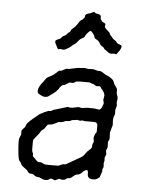

<svg xmlns="http://www.w3.org/2000/svg" viewBox="-51 -718 573 774"><g transform="rotate(5 235.5 -331.0)"><path d="M291 -599.1Q287.1 -598.6 280.3 -590.8Q273.4 -583 271 -578.1Q269 -573.2 268.1 -571.8Q266.1 -569.8 258.8 -566.4Q251.5 -563 244.6 -554.2Q238.3 -545.9 235.4 -543.5Q232.4 -541 228.5 -538.6Q224.1 -536.1 223.1 -535.2Q222.2 -534.2 221.2 -532.7Q220.7 -531.2 208 -522.9Q195.3 -514.6 189 -514.2L175.8 -516.1L167 -514.2Q166 -514.2 163.6 -519.5Q161.1 -524.9 158.7 -528.8Q154.3 -535.6 152.8 -542.5Q151.4 -549.3 161.6 -553.2Q171.9 -557.1 173.3 -558.6Q174.8 -560.1 176.8 -563Q178.7 -565.9 180.7 -567.4Q182.6 -568.8 187.5 -570.8Q191.9 -572.8 194.3 -574.7Q196.8 -577.1 198.7 -580.1Q202.1 -584.5 206.5 -586.9Q210.9 -589.8 211.9 -594.2Q212.9 -598.1 214.8 -599.6Q216.8 -601.1 223.6 -606.9Q230.5 -612.8 235.8 -621.6Q245.6 -638.2 250.5 -639.6Q255.4 -641.6 256.3 -644Q257.8 -646 260.7 -648.4Q263.2 -650.9 263.2 -655.3Q263.2 -667 283.2 -669.9L297.9 -676.8Q300.8 -676.8 302.7 -673.8Q304.7 -670.9 314.5 -669.9Q329.6 -668.5 327.1 -652.8Q327.1 -649.9 332 -645Q332 -641.1 336.9 -639.2Q352.1 -633.3 347.7 -627Q343.8 -620.6 354 -611.3Q364.7 -602.1 366.7 -599.6Q368.7 -597.2 369.6 -594.2Q370.6 -589.8 373.5 -587.9Q376.5 -585.9 380.4 -580.1Q384.3 -574.2 389.6 -571.3Q395 -568.8 396.5 -567.4Q397.9 -565.9 399.4 -563Q402.3 -557.1 413.1 -554.7Q423.8 -552.2 419.9 -541.5Q416.5 -531.2 409.2 -523.9Q404.3 -515.1 402.8 -514.2L394 -516.1L380.9 -515.1Q374 -515.1 365.7 -522Q357.4 -528.8 353 -530.8Q352.1 -531.7 350.1 -535.2Q348.1 -538.6 344.2 -540.5Q336.9 -543.5 332 -552.7Q327.1 -562 319.3 -565.9Q312 -569.8 310.1 -571.8Q309.1 -573.2 308.1 -578.1Q306.6 -583 300.8 -590.8Q294.9 -598.6 291 -599.1ZM282.2 -286.6 306.2 -289.6Q316.4 -289.6 333 -289.1L353 -286.1Q359.4 -287.1 364.3 -298.8Q369.1 -310.5 369.1 -313.5V-315.9L366.2 -326.2L369.1 -344.2Q369.1 -356 354 -372.1Q354 -373 351.1 -377Q348.1 -380.9 343.8 -380.4Q339.4 -379.4 335.4 -379.4Q331.5 -379.4 320.8 -387.2H317.4Q315.9 -387.2 305.2 -392.1H265.1Q251 -392.1 246.6 -388.2Q242.2 -384.3 238.8 -384.3H232.9Q227.1 -384.8 225.1 -384.8L207 -374Q206.1 -373 204.1 -373Q192.4 -373 182.1 -353Q173.8 -342.8 162.1 -334.5Q149.9 -326.2 145 -322.3Q140.1 -318.4 131.3 -318.4Q122.6 -318.4 112.3 -324.2Q101.6 -330.1 100.6 -333Q99.6 -335.9 99.6 -339.8Q99.6 -355.5 120.1 -379.9Q128.9 -394 134.8 -397.5Q140.6 -400.9 148.4 -404.8Q156.7 -408.7 167.5 -418.5Q177.7 -428.7 180.2 -428.7H183.6Q184.6 -428.7 185.5 -428.2L208.5 -439.5L216.3 -438.5L250 -445.8Q254.4 -446.8 263.2 -446.8L280.8 -448.2L294.9 -445.8Q307.6 -445.8 311.5 -446.3Q315.4 -446.8 317.9 -445.8L335 -441.4Q336.4 -441.4 337.9 -441.4Q339.4 -441.4 341.3 -441.4Q343.3 -441.4 345.7 -440.9Q354 -437.5 359.4 -433.1Q365.2 -428.7 372.1 -426.3Q378.9 -423.8 380.9 -422.4Q382.8 -420.9 391.1 -415.5Q399.4 -410.2 402.3 -401.4Q404.8 -393.1 407.2 -390.1Q410.2 -387.2 413.6 -381.8Q417 -376.5 417.5 -374Q418 -371.1 418 -366.2Q418 -361.3 417.5 -358.4L422.9 -342.3V-335.4L420.9 -319.8L422.9 -310.1Q422.9 -306.6 418 -292L418.5 -276.9Q418.9 -273.9 416 -267.1Q413.1 -260.3 413.1 -257.3Q413.1 -254.4 412.1 -249L413.1 -229L404.3 -198.2L405.3 -177.7Q405.3 -173.3 404.8 -169.9L399.9 -160.2Q399.9 -147.5 400.4 -143.1Q400.9 -138.7 399.9 -136.2L395 -124L397.5 -110.4Q397.5 -108.9 397 -107.9L393.1 -98.1Q391.6 -93.8 392.1 -90.8Q392.6 -87.4 392.6 -84.5Q392.6 -81.5 390.1 -73.2L391.1 -59.1Q391.1 -54.7 387.2 -48.8V-39.6L379.9 -17.6Q379.9 -14.2 374 -11.2Q366.2 -3.9 353.5 -3.9Q340.8 -3.9 335.4 -8.8Q330.1 -13.7 330.1 -25.4Q330.1 -36.6 326.2 -39.1Q317.4 -39.1 308.1 -29.3Q297.9 -18.1 289.6 -18.1Q281.2 -17.6 272.9 -9.8Q263.7 -2 260.7 -1Q257.8 0 254.4 0Q251 0 249.5 0.5Q248 1 244.1 4.4Q240.2 7.8 236.3 7.8Q232.4 7.8 228.5 8.3Q225.1 8.3 221.7 6.8Q217.8 5.4 216.8 5.9L200.2 13.2L185.5 7.8Q179.2 7.8 173.8 13.2Q158.2 19.5 139.2 7.8Q137.7 6.8 131.8 6.3Q126 5.9 123 4.9Q120.1 3.9 116.2 0.5Q109.9 -4.9 102.1 -4.9Q93.8 -4.9 90.3 -9.8Q86.9 -14.6 85 -17.1Q63.5 -33.2 61.5 -36.1Q59.6 -39.1 54.2 -49.8Q47.9 -49.8 44.4 -80.1Q41 -110.4 41 -126Q41 -141.6 42 -142.1L48.8 -159.2L48.3 -170.9Q48.3 -175.3 54.2 -182.1Q60.1 -189 61 -189.5Q62 -189.9 64.5 -198.2Q66.9 -206.5 89.4 -225.6Q112.3 -245.1 116.2 -247.6Q120.1 -250 122.1 -250.5Q125 -251 129.9 -254.4Q134.8 -257.8 136.7 -257.8L150.4 -263.2H158.2L171.9 -270Q172.9 -271 176.3 -271L226.6 -286.1Q230 -286.1 231.9 -284.2H244.1L269 -289.1ZM168.5 -46.4H201.2Q208 -45.9 211.9 -47.9Q215.8 -49.8 219.7 -51.3Q223.6 -52.7 226.1 -53.7Q228 -54.7 232.4 -54.2Q236.8 -54.2 238.8 -55.2Q240.7 -56.2 254.9 -64.5Q269 -73.2 283.7 -81.1Q298.3 -88.9 303.2 -92.8Q308.6 -97.2 314 -106Q319.3 -114.3 328.6 -121.6Q337.9 -128.9 337.9 -136.2V-144Q342.8 -153.8 342.8 -155.8L340.8 -169.4V-172.9Q344.7 -188.5 351.1 -194.8V-226.1Q347.7 -232.9 343.8 -233.9Q339.8 -234.9 326.7 -234.9H298.8L290.5 -236.8L280.8 -234.9L267.6 -237.3Q266.1 -237.3 263.7 -236.3Q260.7 -235.4 254.9 -235.4Q249 -234.9 247.6 -234.4Q246.1 -233.9 243.2 -231.9Q238.8 -229 230 -229Q221.2 -229 216.3 -226.1Q210.4 -222.2 195.8 -222.2Q190.9 -220.7 179.7 -214.8Q168 -209 162.1 -209Q156.2 -209 152.8 -208Q149.9 -206.1 146 -199.7Q142.1 -193.4 139.6 -190.4Q137.2 -187.5 132.8 -185.1Q127.4 -182.1 125 -176.3Q122.6 -170.4 112.8 -159.2Q103 -147.9 100.6 -144.5Q98.1 -141.1 98.1 -131.8V-110.8Q98.1 -95.7 99.1 -95.2L103 -85.9V-80.1Q103 -76.2 104 -75.2L119.1 -60.1Q124 -54.2 129.9 -54.2H138.2Q153.3 -46.9 154.3 -46.9Q155.3 -46.9 168.5 -46.4Z"/></g></svg>

Font: AntiqueNobleLightItalic
Style: LightItalic
Weight: 400
Version: Version 001.000